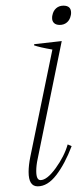

<svg xmlns="http://www.w3.org/2000/svg" viewBox="-20 -648 282 678"><path d="M164 -584Q164 -591 165 -594Q168 -610 178.5 -619Q189 -628 204 -628Q231 -628 231 -603Q231 -597 230 -594Q227 -578 216.5 -569Q206 -560 191 -560Q178 -560 171 -566.5Q164 -573 164 -584ZM81 -41Q81 -64 87 -94L165 -473Q119 -481 100 -488L101 -492L198 -503L113 -87Q108 -64 108 -44Q108 -12 123 -12Q146 -12 176.5 -54Q207 -96 219 -138L233 -132Q209 -69 178.5 -29.5Q148 10 113 10Q81 10 81 -41Z"/></svg>

Font: Trirong Thin
Style: Italic
Weight: 250
Italic angle: -12°
Designer: Katatrad Team
Foundry: CadsonDemak
Version: Version 1.001